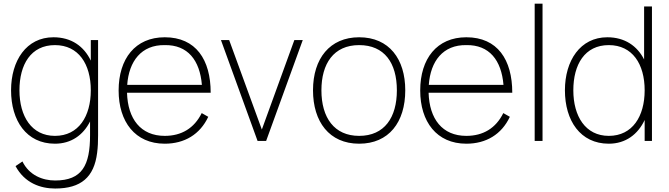

<svg xmlns="http://www.w3.org/2000/svg" viewBox="-20 -786 3730 1071"><path d="M486.5 -562.5V-447.9C447.9 -528.1 378.1 -578.1 278.1 -578.1C127.1 -578.1 41.7 -447.9 41.7 -282.3C41.7 -113.5 127.1 15.6 286.5 15.6C377.1 15.6 443.8 -32.3 482.3 -108.3V-31.3C482.3 135.4 438.5 220.8 287.5 220.8C217.7 220.8 142.7 191.7 105.2 114.6L66.7 140.6C117.7 235.4 206.3 265.6 287.5 265.6C432.3 265.6 505.2 202.1 521.9 65.6C526 34.4 527.1 3.1 527.1 -31.3V-562.5ZM286.5 -28.1C156.2 -28.1 88.5 -137.5 88.5 -282.3C88.5 -426 152.1 -534.4 286.5 -534.4C417.7 -534.4 486.5 -429.2 486.5 -282.3C486.5 -137.5 418.8 -28.1 286.5 -28.1Z M899 -28.1C764.6 -28.1 692.7 -122.9 688.5 -268.8H1155.2C1155.2 -453.1 1072.9 -578.1 899 -578.1C734.4 -578.1 641.7 -458.3 641.7 -281.2C641.7 -107.3 733.3 15.6 899 15.6C1009.4 15.6 1095.8 -36.5 1141.7 -134.4L1105.2 -155.2C1063.5 -70.8 992.7 -28.1 899 -28.1ZM899 -534.4C1027.1 -536.5 1094.8 -450 1106.2 -312.5H689.6C699 -444.8 768.8 -536.5 899 -534.4Z M1621.9 -562.5 1440.6 -63.5 1258.3 -562.5H1212.5L1416.7 0H1464.6L1668.8 -562.5Z M1983.3 15.6C2149 15.6 2240.6 -104.2 2240.6 -282.3C2240.6 -456.3 2151 -578.1 1983.3 -578.1C1819.8 -578.1 1726 -459.4 1726 -282.3C1726 -107.3 1816.7 15.6 1983.3 15.6ZM2193.8 -282.3C2193.8 -131.2 2125 -28.1 1983.3 -28.1C1844.8 -28.1 1772.9 -129.2 1772.9 -282.3C1772.9 -430.2 1840.6 -534.4 1983.3 -534.4C2124 -534.4 2193.8 -435.4 2193.8 -282.3Z M2581.3 -28.1C2446.9 -28.1 2375 -122.9 2370.8 -268.8H2837.5C2837.5 -453.1 2755.2 -578.1 2581.3 -578.1C2416.7 -578.1 2324 -458.3 2324 -281.2C2324 -107.3 2415.6 15.6 2581.3 15.6C2691.7 15.6 2778.1 -36.5 2824 -134.4L2787.5 -155.2C2745.8 -70.8 2675 -28.1 2581.3 -28.1ZM2581.3 -534.4C2709.4 -536.5 2777.1 -450 2788.5 -312.5H2371.9C2381.3 -444.8 2451 -536.5 2581.3 -534.4Z M2962.5 0V-765.6H3006.3V0Z M3572.9 -750V-454.2C3534.4 -530.2 3464.6 -578.1 3367.7 -578.1C3216.7 -578.1 3131.2 -447.9 3131.2 -282.3C3131.2 -113.5 3216.7 15.6 3376 15.6C3469.8 15.6 3538.5 -36.5 3576 -116.7V0H3616.7V-750ZM3376 -28.1C3245.8 -28.1 3178.1 -137.5 3178.1 -282.3C3178.1 -426 3241.7 -534.4 3376 -534.4C3507.3 -534.4 3576 -429.2 3576 -282.3C3576 -137.5 3508.3 -28.1 3376 -28.1Z"/></svg>

Font: Manrope3 Thin
Style: Regular
Weight: 100
Width: 4
Designer: Mikhail Sharanda
Foundry: Mikhail Sharanda
Version: Version 3.000;PS 003.000;hotconv 1.0.88;makeotf.lib2.5.64775